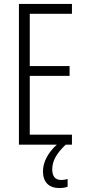

<svg xmlns="http://www.w3.org/2000/svg" viewBox="-20 -734 432 974"><path d="M245 126C245 83 265 46 313 0H345V-51H131V-349H333V-399H131V-664H345V-714H76V0H268C224 40 198 88 198 135C198 190 228 220 282 220C299 220 313 217 323 213V174C316 176 304 179 290 179C261 179 245 161 245 126Z"/></svg>

Font: Noto Sans Gujarati ExtraCondensed Light
Style: Regular
Weight: 300
Width: 2
Designer: Jelle Bosma - Monotype Design Team, Universal Thirst
Foundry: Monotype Imaging Inc.
Version: Version 2.106